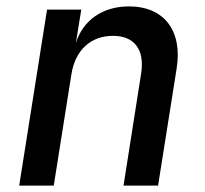

<svg xmlns="http://www.w3.org/2000/svg" viewBox="-20 -580 640 600"><path d="M40 0H148L203 -347C215 -424 264 -468 333 -468C399 -468 433 -426 421 -350L366 0H474L532 -366C551 -485 492 -560 383 -560C301 -560 239 -517 217 -445L234 -550H127Z"/></svg>

Font: JetBrains Mono SemiBold
Style: Italic
Weight: 472
Italic angle: -9°
Monospace: yes
Designer: Philipp Nurullin, Konstantin Bulenkov
Foundry: JetBrains
Version: Version 2.305